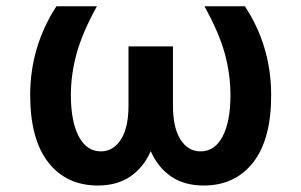

<svg xmlns="http://www.w3.org/2000/svg" viewBox="-20 -565 934 595"><path d="M154.8 -545.5H280.2Q234.7 -462.7 217.2 -398.3Q199.6 -333.8 199.6 -270.6Q199.6 -188.6 224.1 -142.2Q248.6 -95.9 292.6 -95.9Q331 -95.9 354.6 -132.5Q378.2 -169 378.2 -237.9V-421.2H516V-237.9Q516 -169 539.4 -132.5Q562.9 -95.9 601.6 -95.9Q645.6 -95.9 669.9 -142.2Q694.2 -188.6 694.2 -270.6Q694.2 -333.8 676.8 -398.3Q659.4 -462.7 613.6 -545.5H739Q819.6 -422.9 820.3 -272.7Q821 -134.2 764.9 -62.1Q708.8 9.9 611.2 9.9Q551.5 9.9 510.5 -17.9Q469.5 -45.8 447.1 -96.6Q424.7 -45.8 383.7 -17.9Q342.7 9.9 283 9.9Q185.7 9.9 129.4 -62.1Q73.2 -134.2 73.5 -272.7Q73.9 -347.7 94.6 -416.5Q115.4 -485.4 154.8 -545.5Z"/></svg>

Font: Inter Zeller Semi Bold
Style: Regular
Weight: 600
Designer: Rasmus Andersson; Joe Bland
Foundry: zeller
Version: Version 3.015;git-dec3a8cb1